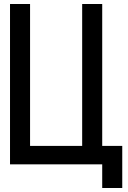

<svg xmlns="http://www.w3.org/2000/svg" viewBox="-20 -820 640 958"><path d="M30 0V-800H130V-92H390V-800H490V0ZM490 118V0H458V-92H590V118Z"/></svg>

Font: Victor Mono Thin
Style: Regular
Weight: 100
Monospace: yes
Designer: Rune Bjørnerås
Version: Version 1.561;gftools[0.9.30]